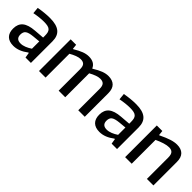

<svg xmlns="http://www.w3.org/2000/svg" viewBox="162 -1430 2314 2314"><g transform="rotate(45 1319.0 -272.5)"><path d="M185 5Q113 5 75 -32.5Q37 -70 37 -141Q37 -220 86 -261Q135 -302 242 -310L370 -320V-349Q370 -382 364.5 -403.5Q359 -425 344.5 -438.5Q330 -452 305 -457.5Q280 -463 242 -463Q207 -463 165.5 -458.5Q124 -454 79 -445L71 -527Q175 -546 263 -546Q375 -546 428.5 -502.5Q482 -459 482 -368V0H390L379 -67H372Q326 -32 279.5 -13.5Q233 5 185 5ZM228 -77Q262 -77 299 -92Q336 -107 370 -130V-255L275 -246Q205 -239 177.5 -218.5Q150 -198 150 -152Q150 -77 228 -77Z M620 -540H713L720 -478H726Q787 -515 833 -532.5Q879 -550 922 -550Q1020 -550 1052 -476H1057Q1120 -515 1166.5 -532.5Q1213 -550 1255 -550Q1325 -550 1362.5 -513Q1400 -476 1400 -401V0H1289V-363Q1289 -414 1269.5 -435.5Q1250 -457 1209 -457Q1181 -457 1144.5 -444Q1108 -431 1067 -408V0H955V-363Q955 -414 936 -435.5Q917 -457 875 -457Q846 -457 808.5 -443Q771 -429 732 -406V0H620Z M1653 5Q1581 5 1543 -32.5Q1505 -70 1505 -141Q1505 -220 1554 -261Q1603 -302 1710 -310L1838 -320V-349Q1838 -382 1832.5 -403.5Q1827 -425 1812.5 -438.5Q1798 -452 1773 -457.5Q1748 -463 1710 -463Q1675 -463 1633.5 -458.5Q1592 -454 1547 -445L1539 -527Q1643 -546 1731 -546Q1843 -546 1896.5 -502.5Q1950 -459 1950 -368V0H1858L1847 -67H1840Q1794 -32 1747.5 -13.5Q1701 5 1653 5ZM1696 -77Q1730 -77 1767 -92Q1804 -107 1838 -130V-255L1743 -246Q1673 -239 1645.5 -218.5Q1618 -198 1618 -152Q1618 -77 1696 -77Z M2088 -540H2182L2189 -478H2195Q2273 -516 2326.5 -533Q2380 -550 2425 -550Q2495 -550 2532.5 -513Q2570 -476 2570 -401V0H2459V-364Q2459 -415 2439.5 -437Q2420 -459 2379 -459Q2344 -459 2297.5 -444.5Q2251 -430 2200 -406V0H2088Z"/></g></svg>

Font: Encode Sans Normal
Style: Medium
Weight: 500
Designer: Pablo Impallari, Andres Torresi
Foundry: Pablo Impallari, Andres Torresi
Version: Version 1.000; ttfautohint (v1.00) -l 8 -r 50 -G 200 -x 14 -